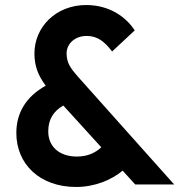

<svg xmlns="http://www.w3.org/2000/svg" viewBox="-20 -734 720 764"><path d="M283 10C357 10 424 -18 468 -55L518 0H673L290 -429C261 -462 245 -484 245 -521C245 -561 279 -591 325 -591C368 -591 397 -568 426 -529L516 -613C482 -666 416 -714 323 -714C203 -714 117 -627 117 -521C117 -473 131 -434 162 -393C84 -350 45 -285 45 -205C45 -81 138 10 283 10ZM172 -211C172 -259 193 -292 232 -314L383 -148C360 -126 328 -111 286 -111C217 -111 172 -150 172 -211Z"/></svg>

Font: MV Cash SemiBold
Style: Regular
Weight: 600
Designer: Rodrigo Fuenzalida
Foundry: fragTYPE
Version: Version 1.100;Glyphs 3.1.2 (3151)